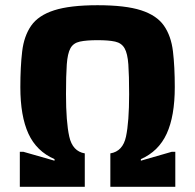

<svg xmlns="http://www.w3.org/2000/svg" viewBox="-20 -716 747 736"><path d="M56 0V-134H70L189 -100V-106Q120 -136 89 -203.5Q58 -271 58 -382Q58 -460 65 -519Q72 -578 99.5 -617.5Q127 -657 187.5 -676.5Q248 -696 354 -696Q461 -696 521 -676.5Q581 -657 608.5 -617.5Q636 -578 643 -519Q650 -460 650 -382Q650 -271 619 -203.5Q588 -136 520 -106V-100L638 -134H652V0H403V-128Q451 -136 463 -192.5Q475 -249 475 -355Q475 -427 472 -469Q469 -511 457.5 -531Q446 -551 421.5 -556.5Q397 -562 354 -562Q311 -562 286 -556.5Q261 -551 250 -531Q239 -511 236 -469Q233 -427 233 -355Q233 -249 245.5 -192.5Q258 -136 305 -128V0Z"/></svg>

Font: Saira
Style: Bold
Weight: 700
Designer: Hector Gatti with collaboration of the Omnibus-Type team
Foundry: Omnibus-Type
Version: Version 1.100; ttfautohint (v1.8.3)